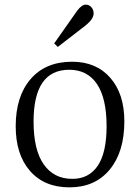

<svg xmlns="http://www.w3.org/2000/svg" viewBox="-20 -784 597 818"><path d="M226.1 -584 210.9 -599.1 309.1 -738.8Q328.6 -764.2 345.2 -764.2Q360.4 -764.2 369.6 -752.9Q378.9 -741.7 378.9 -727.1Q378.9 -703.6 346.2 -676.8ZM275.9 14.2Q168.9 14.2 107.9 -55.7Q46.9 -125.5 46.9 -246.1Q46.9 -373.5 110.6 -447.3Q174.3 -521 287.1 -521Q390.1 -521 450 -452.4Q509.8 -383.8 509.8 -267.1Q509.8 -136.7 447.3 -61.3Q384.8 14.2 275.9 14.2ZM288.1 -22Q358.9 -22 396.5 -77.9Q434.1 -133.8 434.1 -246.1Q434.1 -365.2 393.1 -426Q352.1 -486.8 274.9 -486.8Q123 -486.8 123 -266.1Q123 -145.5 166.3 -83.7Q209.5 -22 288.1 -22Z"/></svg>

Font: Literata Light
Style: Regular
Weight: 300
Designer: Latin by Veronika Burian and Jose Scaglione. Greek by Irene Vlachou. Cyrillic by Vera Evstafieva.
Foundry: TypeTogether
Version: Version 3.021